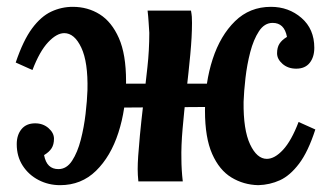

<svg xmlns="http://www.w3.org/2000/svg" viewBox="-20 -531 969 562"><path d="M156 11Q122 11 93 -4Q64 -19 46.5 -46Q29 -73 29 -109Q29 -136 43 -153Q57 -170 83 -170Q106 -170 122 -156Q138 -142 138 -125Q138 -108 131 -97Q124 -86 109 -77Q113 -56 123.5 -46Q134 -36 151 -36Q175 -36 191 -60.5Q207 -85 216.5 -122Q226 -159 230.5 -198Q235 -237 236 -267Q238 -349 218 -391.5Q198 -434 168 -434Q146 -434 121 -407.5Q96 -381 75 -326L26 -348Q48 -413 74 -448Q100 -483 130 -497Q160 -511 193 -511Q237 -511 272 -489Q307 -467 328 -419.5Q349 -372 349 -293Q349 -212 326.5 -142.5Q304 -73 261 -31Q218 11 156 11ZM736 11Q693 10 657.5 -11.5Q622 -33 601 -80.5Q580 -128 580 -207Q580 -289 602.5 -358Q625 -427 668 -469Q711 -511 773 -511Q825 -511 862.5 -478.5Q900 -446 900 -391Q900 -364 886.5 -347Q873 -330 847 -330Q823 -330 807 -344Q791 -358 791 -375Q791 -392 798 -403Q805 -414 820 -423Q816 -444 805.5 -454Q795 -464 778 -464Q754 -464 738 -439.5Q722 -415 712.5 -378.5Q703 -342 698.5 -302.5Q694 -263 693 -233Q692 -151 712 -108.5Q732 -66 761 -66Q784 -66 808.5 -92.5Q833 -119 854 -174L903 -152Q882 -87 855.5 -52Q829 -17 799.5 -3.5Q770 10 736 11ZM385 0Q384 -11 383.5 -18.5Q383 -26 383 -36Q383 -52 384.5 -74.5Q386 -97 389.5 -134.5Q393 -172 400 -232Q406 -285 411.5 -334.5Q417 -384 417 -435Q416 -449 415 -466Q414 -483 412 -500H539Q541 -489 541.5 -482Q542 -475 542 -464Q542 -424 537 -371.5Q532 -319 525.5 -262.5Q519 -206 514.5 -154.5Q510 -103 511 -65Q511 -51 512 -34Q513 -17 515 0ZM317 -216 323 -286H604L600 -218Z"/></svg>

Font: Lora
Style: Bold Italic
Weight: 700
Italic angle: -3°
Designer: Olga Karpushina, Alexei Vanyashin (Cyrillic)
Foundry: Cyreal
Version: Version 3.004